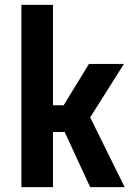

<svg xmlns="http://www.w3.org/2000/svg" viewBox="-20 -770 552 790"><path d="M68 0H198V-227H246L351 0H493L351 -287L490 -507H346L242 -337H198V-750H68Z"/></svg>

Font: Finlandica SemiBold
Style: Regular
Weight: 600
Designer: Niklas Ekholm, Juho Hiilivirta, Jaakko Suomalainen
Foundry: Helsinki Type Studio
Version: Version 2.000;Glyphs 3.2 (3202)